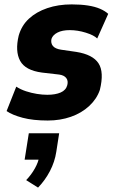

<svg xmlns="http://www.w3.org/2000/svg" viewBox="-20 -537 517 873"><path d="M197 11Q130 11 83 -1.5Q36 -14 10 -32L54 -143Q74 -130 98.5 -122Q123 -114 148 -110Q173 -106 195 -106Q232 -106 256 -116.5Q280 -127 286 -150Q291 -170 281 -182.5Q271 -195 249 -198L171 -207Q95 -217 71.5 -260.5Q48 -304 65 -375Q78 -421 111.5 -452Q145 -483 195 -500Q245 -517 306 -517Q347 -517 379.5 -512Q412 -507 435 -497Q458 -487 472 -474L422 -362Q407 -377 370 -388.5Q333 -400 297 -400Q263 -400 241.5 -389Q220 -378 214 -360Q210 -341 220.5 -328Q231 -315 258 -311L327 -301Q402 -289 428 -249Q454 -209 434 -128Q420 -87 385.5 -55Q351 -23 302.5 -6Q254 11 197 11ZM153 316 99 282Q123 257 139 228Q155 199 158 176L185 189H92L111 69H249L236 153Q229 199 207 241Q185 283 153 316Z"/></svg>

Font: Nunito Sans 7pt Condensed Black
Style: Italic
Weight: 900
Width: 3
Italic angle: -9°
Designer: Vernon Adams
Foundry: Vernon Adams
Version: Version 3.101;gftools[0.9.27]